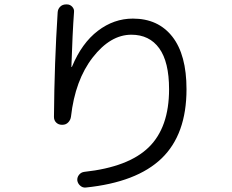

<svg xmlns="http://www.w3.org/2000/svg" viewBox="-20 -803 1040 860"><path d="M256.8 -244.1Q242.2 -244.1 231.9 -253.9Q221.7 -263.7 221.7 -279.3Q223.6 -521.5 238.3 -748Q239.3 -762.7 249.5 -772.9Q259.8 -783.2 275.4 -783.2H280.3Q293.9 -783.2 303.7 -772.5Q313.5 -761.7 311.5 -748Q304.7 -655.3 299.8 -504.9Q299.8 -502.9 300.8 -502.9Q302.7 -502.9 302.7 -504.9Q346.7 -610.4 418.5 -665Q490.2 -719.7 575.2 -719.7Q688.5 -719.7 752 -638.7Q815.4 -557.6 815.4 -403.3Q815.4 -201.2 704.1 -93.8Q592.8 13.7 363.3 37.1Q349.6 38.1 338.9 28.3Q328.1 18.6 326.2 4.9Q325.2 -8.8 334 -20Q342.8 -31.2 357.4 -33.2Q555.7 -54.7 646.5 -143.6Q737.3 -232.4 737.3 -403.3Q737.3 -525.4 693.4 -586.4Q649.4 -647.5 568.4 -647.5Q474.6 -647.5 395.5 -545.9Q316.4 -444.3 297.9 -280.3Q295.9 -265.6 285.6 -254.9Q275.4 -244.1 259.8 -244.1Z"/></svg>

Font: Rounded-L Mgen+ 2m regular
Style: Regular
Weight: 400
Designer: [Source Han Sans]
Ryoko NISHIZUKA  (kana & ideographs); Paul D. Hunt (Latin, Greek & Cyrillic); Wenlong ZHANG  (bopomofo
Version: Version 1.059.20150602